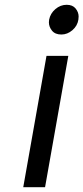

<svg xmlns="http://www.w3.org/2000/svg" viewBox="-20 -781 348 801"><path d="M236 -637Q210 -637 197 -653Q184 -669 184 -688Q184 -693 185 -699Q190 -725 211 -743Q232 -761 258 -761Q283 -761 295.5 -745.5Q308 -730 308 -712Q308 -706 307 -699Q303 -673 282 -655Q261 -637 236 -637ZM265 -548 168 0H77L174 -548Z"/></svg>

Font: Fz Poppins
Style: Italic
Weight: 400
Italic angle: -10°
Designer: Ninad Kale (Devanagari), Jonny Pinhorn (Latin)
Foundry: Indian Type Foundry
Version: Vit hóa bi Vntype.Com & FontZin.Com